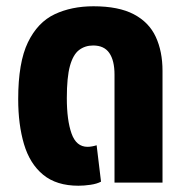

<svg xmlns="http://www.w3.org/2000/svg" viewBox="-20 -582 596 612"><path d="M230 10Q160 10 117.5 -25Q75 -60 56.5 -122.5Q38 -185 38 -266Q38 -383 69 -447Q100 -511 154 -536.5Q208 -562 278 -562Q358 -562 406.5 -536.5Q455 -511 476.5 -464.5Q498 -418 498 -356V0H345V-344Q345 -389 328.5 -413Q312 -437 277 -437Q251 -437 232 -422.5Q213 -408 203 -372Q193 -336 193 -269Q193 -199 208 -156.5Q223 -114 259 -114Q266 -114 274 -115.5Q282 -117 288 -119L302 -3Q289 4 268.5 7Q248 10 230 10Z"/></svg>

Font: Noto Sans Thai Cond ExtBd
Style: Regular
Weight: 800
Width: 3
Designer: Monotype Design Team
Foundry: Monotype Imaging Inc.
Version: Version 2.002; ttfautohint (v1.8.4.7-5d5b)